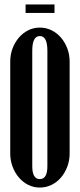

<svg xmlns="http://www.w3.org/2000/svg" viewBox="-20 -833 359 863"><path d="M26 -556Q26 -588 36.5 -615.5Q47 -643 65 -664Q83 -685 107 -697Q131 -709 159 -709Q187 -709 211.5 -697Q236 -685 254 -664Q272 -643 282.5 -615.5Q293 -588 293 -556V-143Q293 -112 282.5 -84Q272 -56 254 -35Q236 -14 211.5 -2Q187 10 159 10Q131 10 107 -2Q83 -14 65 -35Q47 -56 36.5 -84Q26 -112 26 -143ZM125 -86Q125 -28 159 -28Q193 -28 193 -86V-605Q193 -671 159 -671Q125 -671 125 -605ZM225 -775H95V-813H225Z"/></svg>

Font: Moniqa ExtBd Cond Paragraph
Style: Regular
Weight: 800
Width: 3
Designer: Rajesh Rajput
Foundry: Rajesh Rajput
Version: Version 1.000